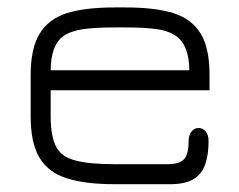

<svg xmlns="http://www.w3.org/2000/svg" viewBox="-20 -482 628 504"><path d="M427 1.5C427 1.5 281 1.5 281 1.5C229.5 1.5 188 -3.5 155.5 -14C123 -24 99.5 -42 84 -67.5C68.5 -93 60.5 -129.5 60.5 -176C60.5 -176 60.5 -176 60.5 -176C60.5 -176 60.5 -285.5 60.5 -285.5C60.5 -332 68.5 -368 84 -393.5C99.5 -419 123 -437 155.5 -447.5C188 -457.5 229.5 -462.5 281 -462.5C281 -462.5 281 -462.5 281 -462.5C281 -462.5 310 -462.5 310 -462.5C361 -462.5 403 -457.5 435.5 -447.5C468 -437 491.5 -419 507 -393.5C522.5 -368 530 -332 530 -285.5C530 -285.5 530 -285.5 530 -285.5C530 -285.5 530 -245 530 -245C530 -245 113 -245 113 -245C113 -245 113 -176.5 113 -176.5C113 -141 118 -114.5 127.5 -96.5C137 -78.5 154.5 -66.5 179 -60.5C203.5 -54 237.5 -51 281 -51C281 -51 281 -51 281 -51C281 -51 420 -51 420 -51C441 -51 455.5 -55.5 463.5 -64.5C471 -73.5 475 -88.5 475 -109C475 -109 475 -109 475 -109C475 -121.5 477.5 -130.5 483 -137C488 -143 494 -146 501 -146C501 -146 501 -146 501 -146C508.5 -146 515 -143 520 -137C525 -131 527.5 -122.5 527.5 -111.5C527.5 -111.5 527.5 -111.5 527.5 -111.5C527.5 -89.5 525 -70 519.5 -53C514 -35.5 504.5 -22.5 490 -13C475.5 -3.5 454.5 1.5 427 1.5C427 1.5 427 1.5 427 1.5ZM113 -297.5C113 -297.5 113 -297.5 113 -297.5C113 -297.5 477 -297.5 477 -297.5C476.5 -339.5 466 -368.5 446.5 -384C446.5 -384 446.5 -384 446.5 -384C434 -394.5 417 -401.5 394.5 -405C372 -408.5 343.5 -410 310 -410C310 -410 310 -410 310 -410C310 -410 281 -410 281 -410C247.5 -410 220 -408.5 198 -405.5C176 -402 158.5 -396 146 -387C146 -387 146 -387 146 -387C124.5 -371.5 113.5 -342 113 -297.5Z"/></svg>

Font: Jura-Fortis-Regular
Style: Regular
Weight: 500
Designer: Daniel Johnson, Alexei Vanyashin, Mirko Velimirovic
Foundry: Daniel Johnson
Version: ""